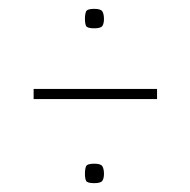

<svg xmlns="http://www.w3.org/2000/svg" viewBox="-20 -418 430 434"><path d="M56 -194V-217H335V-194ZM193 -354Q177 -354 174.5 -359.5Q172 -365 172 -375Q172 -386 174.5 -392Q177 -398 193 -398Q208 -398 211.5 -392Q215 -386 215 -375Q215 -365 211.5 -359.5Q208 -354 193 -354ZM193 -4Q177 -4 174.5 -9.5Q172 -15 172 -25Q172 -36 174.5 -42Q177 -48 193 -48Q208 -48 211.5 -42Q215 -36 215 -25Q215 -15 211.5 -9.5Q208 -4 193 -4Z"/></svg>

Font: Smooch Sans Thin Light
Style: Regular
Weight: 300
Version: Version 1.010